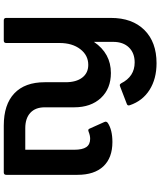

<svg xmlns="http://www.w3.org/2000/svg" viewBox="64 -672 850 1018"><g transform="rotate(-90 489.0 -163.0)"><path d="M890 -568Q903 -568 903 -555V0Q903 113 839 177.5Q775 242 663 242Q580 242 521.5 205Q463 168 440 100Q439 98 439 94Q439 87 448 84L539 49Q545 47 546 47Q552 47 556 54Q592 126 667 126Q717 126 746.5 95.5Q776 65 776 12V-90Q715 0 611 0Q528 0 478.5 -53Q429 -106 429 -195V-351Q429 -400 400 -427Q371 -454 318 -454H204V-195Q204 -151 218 -130.5Q232 -110 262 -110Q280 -110 299 -118L307 -120Q313 -120 316 -113L351 -35Q353 -29 353 -28Q353 -22 347 -17Q310 8 245 8Q161 8 116 -40Q71 -88 71 -177V-555Q71 -568 84 -568H332Q444 -568 503 -512Q562 -456 562 -351V-240Q562 -184 586.5 -152Q611 -120 654 -120Q705 -120 737.5 -162.5Q770 -205 770 -272V-555Q770 -568 783 -568Z"/></g></svg>

Font: LINE Seed Sans TH App
Style: Bold
Weight: 700
Designer: Dalton Maag Ltd | Thai characters by Cadson Demak Co.,Ltd.
Foundry: Dalton Maag Ltd
Version: Version 1.003